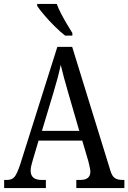

<svg xmlns="http://www.w3.org/2000/svg" viewBox="-20 -951 649 971"><path d="M1 0V-41H16Q40 -41 53 -56Q66 -71 82 -119L270 -714H345L538 -89Q546 -61 560 -51Q574 -41 600 -41H609V0H366V-41H386Q437 -41 437 -83Q437 -92 433.5 -106.5Q430 -121 427 -135L396 -240H175L146 -142Q142 -130 138.5 -114.5Q135 -99 135 -88Q135 -41 190 -41H212V0ZM192 -289H381L327 -475Q314 -520 304 -556.5Q294 -593 287 -623Q281 -593 272 -559Q263 -525 251 -485ZM309 -771Q286 -789 257 -817.5Q228 -846 203.5 -875Q179 -904 168 -921V-931H267Q275 -909 289 -882Q303 -855 318.5 -829Q334 -803 346 -784V-771Z"/></svg>

Font: Noto Serif Sinhala Condensed
Style: Regular
Weight: 400
Width: 3
Designer: Jelle Bosma - Monotype Design Team
Foundry: Monotype Imaging Inc.
Version: Version 2.007; ttfautohint (v1.8.4.7-5d5b)